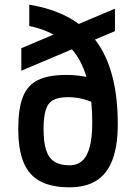

<svg xmlns="http://www.w3.org/2000/svg" viewBox="-20 -790 590 820"><path d="M277 10Q200 10 151.5 -16Q103 -42 80.5 -97Q58 -152 58 -240Q58 -325 77.5 -375.5Q97 -426 142 -448Q187 -470 262 -470Q307 -470 349.5 -461.5Q392 -453 429 -435L397 -344Q360 -361 330.5 -368Q301 -375 271 -375Q231 -375 208 -363Q185 -351 175.5 -321Q166 -291 166 -238Q166 -183 177 -149Q188 -115 212.5 -99.5Q237 -84 277 -84Q310 -84 331.5 -103.5Q353 -123 363.5 -163.5Q374 -204 374 -267Q374 -451 309 -550.5Q244 -650 105 -679V-770Q299 -738 391 -614Q483 -490 483 -260Q483 -168 460.5 -108Q438 -48 392.5 -19Q347 10 277 10ZM71 -488V-584L471 -753V-657Z"/></svg>

Font: M PLUS Code Latin SemiExpanded Medium
Style: Regular
Weight: 500
Width: 6
Designer: Coji Morishita
Foundry: UNDERFOREST DESIGN
Version: Version 1.002; ttfautohint (v1.8.3)